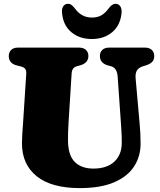

<svg xmlns="http://www.w3.org/2000/svg" viewBox="-20 -944 822 984"><path d="M600 -309.5 583 -551Q580 -596 549 -604.5L534 -608.5Q492 -620 492 -657Q492 -676 504.2 -688Q516.5 -700 539 -700H723Q745.5 -700 758 -688Q770.5 -676 770.5 -657Q770.5 -637.5 759.5 -626.5Q748.5 -615.5 728 -609L713 -604.5Q690 -597 681.5 -582.5Q673 -568 675 -543L695.5 -311.5Q700.5 -261 700.5 -207.5Q700.5 -142.5 667.2 -91Q634 -39.5 565 -9.8Q496 20 389.5 20Q243.5 20 168 -40.8Q92.5 -101.5 92.5 -209.5Q92.5 -226 94.2 -256.5Q96 -287 99 -326L114.5 -565.5Q115.5 -582.5 109.2 -591Q103 -599.5 85 -604L67 -608.5Q25 -618.5 25 -657Q25 -676 37.2 -688Q49.5 -700 72 -700H385.5Q408 -700 420.5 -688Q433 -676 433 -657Q433 -621 390.5 -609L372.5 -604Q348.5 -597.5 347 -566L331.5 -319.5Q329.5 -291 329 -267.2Q328.5 -243.5 328.5 -227Q328.5 -149 362.8 -114.5Q397 -80 459 -80Q528 -80 566 -115.5Q604 -151 604 -212.5Q604 -247 602.5 -268.5Q601 -290 600 -309.5ZM450.5 -854Q479.5 -854 499.5 -865.5Q519.5 -877 536.5 -900.5Q554.5 -924.5 571.5 -924.5Q588 -924.5 596.5 -911.5Q605 -898.5 603 -877.5Q597 -814.5 555.2 -779.2Q513.5 -744 450.5 -744Q387.5 -744 345.5 -779.2Q303.5 -814.5 298 -877.5Q295.5 -898.5 304 -911.5Q312.5 -924.5 329 -924.5Q339 -924.5 347 -918.2Q355 -912 364 -900.5Q397.5 -854 450.5 -854Z"/></svg>

Font: Fraunces 9pt S050 Black
Style: Regular
Weight: 900
Version: Version 1.000; ttfautohint (v1.8.3)